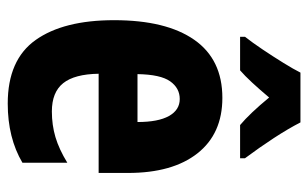

<svg xmlns="http://www.w3.org/2000/svg" viewBox="-174 -632 816 509"><g transform="rotate(90 234.5 -378.0)"><path d="M240 -559Q335 -559 387 -493Q439 -427 439 -309V-231H176Q177 -167 201 -137Q225 -107 276 -107Q312 -107 344 -116.5Q376 -126 412 -148V-29Q346 10 255 10Q139 10 86.5 -64Q34 -138 34 -272Q34 -410 86 -484.5Q138 -559 240 -559ZM243 -446Q214 -446 196 -420.5Q178 -395 177 -334H304Q304 -389 288 -417.5Q272 -446 243 -446ZM305 -766Q322 -733 346.5 -695.5Q371 -658 400 -619V-606H312Q281 -632 239 -683Q218 -658 199.5 -638Q181 -618 167 -606H78V-619Q93 -638 111.5 -665.5Q130 -693 147 -720.5Q164 -748 173 -766Z"/></g></svg>

Font: Noto Sans Ethiopic ExtraCondensed ExtraBold
Style: Regular
Weight: 800
Width: 2
Designer: Monotype Design Team
Foundry: Monotype Imaging Inc.
Version: Version 2.102; ttfautohint (v1.8.4.7-5d5b)